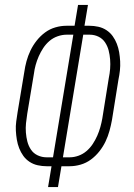

<svg xmlns="http://www.w3.org/2000/svg" viewBox="-20 -755 540 775"><path d="M174 0 188 -84H168Q150 -84 132 -88Q114 -92 99 -102Q84 -112 74 -126Q64 -140 57.5 -156.5Q51 -173 48 -191Q45 -209 44 -227.5Q43 -246 45.5 -264.5Q48 -283 51 -302L78 -464Q81 -486 87 -508Q93 -530 103 -551Q113 -572 128 -591Q143 -610 162 -624Q181 -638 203.5 -644.5Q226 -651 248 -651H281L295 -735H335L321 -651H341Q359 -651 377 -647Q395 -643 410 -633Q425 -623 435 -609Q445 -595 451.5 -578.5Q458 -562 461 -544Q464 -526 465 -507.5Q466 -489 464 -470.5Q462 -452 458 -433L432 -271Q428 -249 422 -227Q416 -205 406 -184Q396 -163 381 -144Q366 -125 347 -111Q328 -97 305.5 -90.5Q283 -84 261 -84H228L214 0ZM168 -120H194L276 -615H249Q231 -615 212.5 -608.5Q194 -602 179.5 -589.5Q165 -577 154.5 -561Q144 -545 136.5 -528Q129 -511 124 -493Q119 -475 117 -458L90 -296Q87 -277 85 -258Q83 -239 84.5 -220Q86 -201 90.5 -183.5Q95 -166 105 -151Q115 -136 132 -128Q149 -120 168 -120ZM234 -120H261Q279 -120 297 -126.5Q315 -133 329.5 -145.5Q344 -158 354.5 -174Q365 -190 372.5 -207Q380 -224 385 -242Q390 -260 393 -277L419 -439Q423 -458 424.5 -477Q426 -496 424.5 -515Q423 -534 418.5 -551.5Q414 -569 404 -584Q394 -599 377.5 -607Q361 -615 342 -615H316Z"/></svg>

Font: Iosevka Curly Extralight
Style: Italic
Weight: 200
Italic angle: -9°
Monospace: yes
Designer: Belleve Invis
Foundry: Belleve Invis
Version: Version 22.1.2; ttfautohint (v1.8.4)